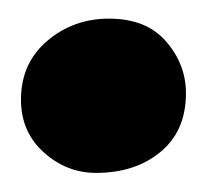

<svg xmlns="http://www.w3.org/2000/svg" viewBox="-20 -486 222 206"><path d="M83 -300.5Q51.5 -300.5 27 -322.5Q2.5 -344.5 2.5 -379Q2.5 -418 30.5 -442Q58.5 -466 97 -466Q137 -466 158.2 -441.5Q179.5 -417 179.5 -386Q179.5 -345.5 152.2 -323Q125 -300.5 83 -300.5Z"/></svg>

Font: Merriweather 36pt ExtraBold
Style: Regular
Weight: 800
Designer: Eben Sorkin
Foundry: Eben Sorkin
Version: Version 2.100